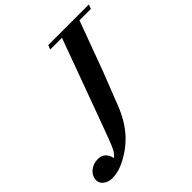

<svg xmlns="http://www.w3.org/2000/svg" viewBox="-426 -826 1194 1194"><g transform="rotate(-45 171.5 -229.0)"><path d="M-119.6 204.6Q-150.9 204.6 -174.8 186.8Q-198.7 168.9 -198.7 143.6Q-198.7 105.5 -168.9 80.6Q-139.2 55.7 -98.6 55.7Q-38.1 55.7 -22.5 122.6Q-6.8 109.9 3.4 94.2Q5.9 90.3 8.8 84.7Q11.7 79.1 15.6 70.8Q19.5 62.5 22.7 54.7Q25.9 46.9 31.2 33.7Q36.6 20.5 40.3 10.3Q43.9 0 50.8 -18.1Q57.6 -36.1 62.3 -48.6Q66.9 -61 75.4 -84.5Q84 -107.9 89.8 -123L277.3 -634.8H174.3L185.1 -663.1H542L532.2 -634.8H431.2L310.1 -306.6Q308.1 -301.8 227.1 -94.7Q188 6.8 128.2 73Q68.4 139.2 -17.6 180.2Q-68.8 204.6 -119.6 204.6Z"/></g></svg>

Font: Elstob 18pt ExtraBold
Style: Italic
Weight: 800
Italic angle: -20°
Designer: Peter S. Baker
Version: Version 1.015